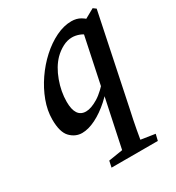

<svg xmlns="http://www.w3.org/2000/svg" viewBox="-163 -557 802 873"><g transform="rotate(-30 237.5 -120.5)"><path d="M131 12Q96 12 69.5 -15Q43 -42 43 -109Q43 -156 61 -204.5Q79 -253 109.5 -297.5Q140 -342 178.5 -377Q217 -412 259 -432.5Q301 -453 341 -453Q368 -453 388.5 -441Q409 -429 432 -404L383 -357Q363 -374 344 -381Q325 -388 307 -388Q282 -388 257.5 -375Q233 -362 213 -342Q180 -308 160 -253.5Q140 -199 140 -146Q140 -64 195 -64Q222 -64 259 -86.5Q296 -109 340 -163L347 -138Q318 -95 280 -61Q242 -27 203 -7.5Q164 12 131 12ZM167 215 174 182 281 165H308L418 182L410 215ZM470 -445 372 26Q361 75 352.5 121.5Q344 168 337 215H239L305 -97L307 -113L369 -408L455 -456Z"/></g></svg>

Font: Lisu Bosa
Style: Bold Italic
Weight: 700
Italic angle: -19°
Designer: David Morse, Annie Olsen, Victor Gaultney, Frank Grießhammer (Latin)
Foundry: SIL International
Version: Version 2.000